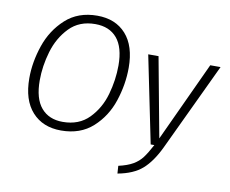

<svg xmlns="http://www.w3.org/2000/svg" viewBox="-92 -814 1360 1137"><g transform="rotate(10 587.5 -246.0)"><path d="M640 -424Q640 -324 607 -224Q574 -124 499.5 -56.5Q425 11 309 11Q199 11 135 -60Q71 -131 71 -262Q71 -359 105 -459Q139 -559 214 -627.5Q289 -696 404 -696Q514 -696 577 -625.5Q640 -555 640 -424ZM134 -260Q134 -150 180.5 -95.5Q227 -41 310 -41Q408 -41 468 -102.5Q528 -164 553 -252Q578 -340 578 -427Q578 -536 532 -590.5Q486 -645 401 -645Q305 -645 245.5 -583.5Q186 -522 160 -434Q134 -346 134 -260ZM926 4Q883 94 830 140.5Q777 187 683 204L680 158Q733 146 766 127Q799 108 820.5 79.5Q842 51 869 0H847L740 -523H802L891 -44L1113 -523H1175Z"/></g></svg>

Font: Fira Sans Light
Style: Italic
Weight: 300
Italic angle: -8°
Designer: bBox Type GmbH & Carrois Corporate GbR & Edenspiekermann AG
Foundry: bBox Type GmbH & Carrois Corporate GbR & Edenspiekermann AG
Version: Version 4.301